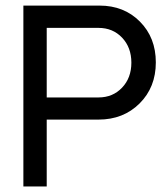

<svg xmlns="http://www.w3.org/2000/svg" viewBox="-20 -670 600 690"><path d="M64 0V-649.9H337.9Q425.8 -649.9 482.9 -592.3Q540 -534.7 540 -445.8Q540 -356.4 481.7 -298.3Q423.3 -240.2 334 -240.2H147.9V0ZM147.9 -319.8H334Q385.3 -319.8 418.7 -355Q452.1 -390.1 452.1 -444.8Q452.1 -499.5 418.7 -534.7Q385.3 -569.8 334 -569.8H147.9Z"/></svg>

Font: Apfel Grotezk
Style: Regular
Weight: 400
Designer: Luigi Gorlero
Foundry: © 2023, Luigi Gorlero & Collletttivo
Version: Version 2.000;Glyphs 3.2 (3217)